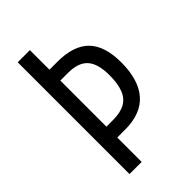

<svg xmlns="http://www.w3.org/2000/svg" viewBox="-217 -790 867 867"><g transform="rotate(-45 216.0 -357.0)"><path d="M404.3 -382.8Q404.3 -329.1 392.1 -286.9Q379.9 -244.6 355 -215.3Q330.1 -186 291.7 -170.9Q253.4 -155.8 201.2 -155.8H151.4V0H73.7V-713.9H151.4V-588.9H202.1Q305.7 -588.9 355 -538.3Q404.3 -487.8 404.3 -382.8ZM151.4 -225.1H193.4Q241.7 -225.1 270.8 -241.7Q299.8 -258.3 312.7 -292.5Q325.7 -326.7 325.7 -378.9Q325.7 -453.1 295.9 -486.3Q266.1 -519.5 200.7 -519.5H151.4Z"/></g></svg>

Font: Open Sans Condensed
Style: Regular
Weight: 400
Width: 3
Designer: Monotype Design Team
Foundry: Monotype Imaging Inc.
Version: Version 3.000